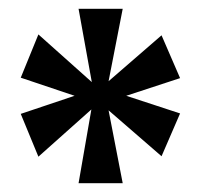

<svg xmlns="http://www.w3.org/2000/svg" viewBox="-20 -780 450 435"><path d="M158 -365H258L226 -530L346 -426L388 -523L266 -563L388 -603L346 -700L226 -596L258 -760H158L188 -594L67 -702L27 -604L149 -563L27 -522L67 -425L187 -532Z"/></svg>

Font: Noto Serif Tamil ExtraCondensed ExtraBold
Style: Regular
Weight: 800
Width: 2
Designer: Indian Type Foundry, Tom Grace, and the Monotype Design Team
Foundry: Monotype Imaging Inc.
Version: Version 2.004